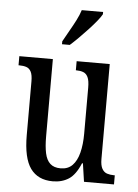

<svg xmlns="http://www.w3.org/2000/svg" viewBox="-55 -808 619 861"><g transform="rotate(5 255.0 -378.0)"><path d="M215 10Q148 10 114.5 -36.5Q81 -83 81 -186V-428Q81 -457 73.5 -471.5Q66 -486 52.5 -490.5Q39 -495 21 -495H17V-536H168V-188Q168 -143 174.5 -112.5Q181 -82 198 -66.5Q215 -51 245 -51Q278 -51 298 -71.5Q318 -92 327.5 -129Q337 -166 337 -215V-422Q337 -454 329.5 -469.5Q322 -485 308.5 -490Q295 -495 278 -495H275V-536H424V-109Q424 -80 432.5 -65Q441 -50 455 -45.5Q469 -41 486 -41H490V0H355L343 -82H339Q317 -29 286.5 -9.5Q256 10 215 10ZM203 -619Q217 -645 231.5 -670Q246 -695 258.5 -719.5Q271 -744 278 -766H374V-756Q367 -743 351.5 -724Q336 -705 316.5 -684Q297 -663 276.5 -642.5Q256 -622 238 -606H203Z"/></g></svg>

Font: Noto Serif ExtraCondensed
Style: Regular
Weight: 400
Width: 2
Designer: Monotype Design Team
Foundry: Monotype Imaging Inc.
Version: Version 2.013